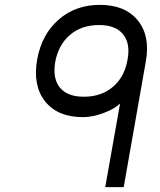

<svg xmlns="http://www.w3.org/2000/svg" viewBox="-20 -770 658 790"><path d="M413 0 474 -344Q453 -323 407.5 -305.5Q362 -288 321 -288Q217 -288 165.5 -353Q114 -418 133 -526Q152 -629 221.5 -689.5Q291 -750 391 -750Q495 -750 547 -686Q599 -622 580 -517L489 0ZM325 -372Q397 -372 445 -413Q493 -454 505 -526Q517 -592 486 -629.5Q455 -667 388 -667Q315 -667 267.5 -626Q220 -585 207 -514Q196 -447 226.5 -409.5Q257 -372 325 -372Z"/></svg>

Font: Hermit LightItalic
Style: Regular
Weight: 300
Italic angle: -10°
Designer: Pablo Caro
Version: Version 2.000;PS 002.000;hotconv 1.0.88;makeotf.lib2.5.64775